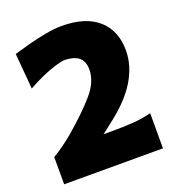

<svg xmlns="http://www.w3.org/2000/svg" viewBox="-144 -922 948 1036"><g transform="rotate(-20 330.0 -404.0)"><path d="M46.9 0V-155.8Q76.7 -174.3 106 -195.1Q135.3 -215.8 165 -240.7Q266.1 -327.1 326.4 -396.5Q386.7 -465.8 386.7 -535.6Q386.7 -582 360.6 -604.7Q334.5 -627.4 281.2 -629.4Q261.7 -629.4 225.6 -618.7Q189.5 -607.9 145.8 -588.9Q102.1 -569.8 59.6 -545.4L42 -750Q77.1 -760.7 127 -774.2Q176.8 -787.6 229.7 -797.6Q282.7 -807.6 325.7 -807.6Q462.4 -807.6 534.9 -743.4Q607.4 -679.2 607.4 -565.4Q607.4 -476.6 554.9 -390.9Q502.4 -305.2 390.6 -221.2L339.4 -181.2H393.6Q448.7 -181.2 503.9 -184.6Q559.1 -188 614.3 -201.7V0Z"/></g></svg>

Font: Pinar DS4-ExtraBold
Style: Regular
Weight: 800
Designer: Amin Abedi
Version: Version 2.000